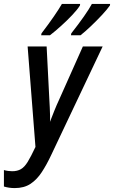

<svg xmlns="http://www.w3.org/2000/svg" viewBox="-39 -951 582 980"><path d="M36 9Q7 9 -19 1V-83Q-9 -80 2.5 -78.5Q14 -77 23 -77Q49 -77 67.5 -87.5Q86 -98 102.5 -125Q119 -152 142 -201L102 -714H199L213 -440Q214 -425 215 -403.5Q216 -382 216.5 -361.5Q217 -341 216 -329Q226 -355 238 -385Q250 -415 264 -445L384 -714H485L222 -159Q199 -110 174 -72Q149 -34 116.5 -12.5Q84 9 36 9ZM325 -781Q362 -828 389 -866.5Q416 -905 430 -931H523L522 -923Q508 -903 481.5 -874.5Q455 -846 425 -817.5Q395 -789 372 -771H323ZM173 -781Q209 -828 235.5 -866.5Q262 -905 277 -931H370L369 -923Q356 -902 329.5 -874Q303 -846 272.5 -818.5Q242 -791 216 -771H171Z"/></svg>

Font: Noto Sans ExtraCondensed Medium
Style: Italic
Weight: 500
Width: 2
Italic angle: -12°
Designer: Monotype Design Team
Foundry: Monotype Imaging Inc.
Version: Version 2.013; ttfautohint (v1.8.4.7-5d5b)